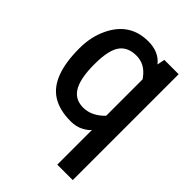

<svg xmlns="http://www.w3.org/2000/svg" viewBox="-212 -621 917 917"><g transform="rotate(45 246.5 -162.0)"><path d="M347.2 -129.9Q347.2 -129.9 347.2 -376Q346.7 -376.5 340.3 -385.3Q303.2 -435.5 246.6 -435.5Q192.9 -435.5 165.5 -402.8Q133.3 -364.7 133.3 -265.6Q133.3 -175.8 156.2 -130.9Q182.1 -79.6 241.7 -79.6Q298.8 -79.6 347.2 -129.9ZM347.2 -476.6 355 -515.1H451.7V200.2H347.2V-34.2Q338.4 -21 310.8 -6.1Q283.2 8.8 245.6 8.8Q169.4 8.8 120.6 -22.5Q28.8 -81.1 28.8 -267.1Q28.8 -346.7 60.1 -410.2Q115.7 -523.9 238.8 -523.9Q310.1 -523.9 347.2 -476.6Z"/></g></svg>

Font: News Cycle
Style: Bold
Weight: 700
Version: Version 0.5.1